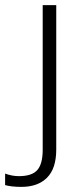

<svg xmlns="http://www.w3.org/2000/svg" viewBox="-80 -500 315 751"><path d="M-60 224V179Q-33 189 -6 189Q45 189 66 165Q87 141 87 86V-480H140V85Q140 159 104 195Q68 231 4 231Q-35 231 -60 224Z"/></svg>

Font: Prompt ExtraLight
Style: Regular
Weight: 275
Designer: Katatrad Team
Foundry: CadsonDemak
Version: Version 1.000